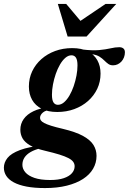

<svg xmlns="http://www.w3.org/2000/svg" viewBox="-98 -690 655 975"><path d="M476.1 -358.3Q461.7 -358.3 451.7 -365.5Q441.6 -372.8 431.5 -383Q421.4 -393.2 407.6 -402Q393.9 -410.8 372.7 -414.2Q351.6 -417.5 319.1 -411L317 -439.1Q370.7 -432.4 405.3 -435.7Q439.8 -439 463.5 -444.6Q487.2 -450.3 507.7 -450.3Q520.7 -450.3 528.5 -443.9Q536.3 -437.6 536.3 -424.3Q536.3 -410.9 531.7 -399Q527.1 -387 519 -377.9Q510.8 -368.9 499.9 -363.6Q489.1 -358.3 476.1 -358.3ZM196.1 -157.8Q212.3 -157.8 227.2 -170.5Q242.1 -183.3 254.6 -204.7Q267.1 -226.2 276.2 -252.5Q285.2 -278.8 290.4 -306.2Q295.5 -333.5 295.5 -357.8Q295.5 -385.3 287.6 -397.3Q279.7 -409.2 265.2 -409.2Q249 -409.2 234.1 -396.5Q219.2 -383.8 206.7 -362.3Q194.2 -340.9 185.1 -314.5Q176.1 -288.2 170.9 -260.8Q165.8 -233.5 165.8 -209.2Q165.8 -181.7 173.7 -169.7Q181.6 -157.8 196.1 -157.8ZM268.6 -445.7Q316.1 -445.7 348 -429.4Q379.9 -413.2 396.2 -384.2Q412.6 -355.2 412.6 -316.3Q412.6 -274.7 395.9 -239.2Q379.1 -203.8 349.2 -177.2Q319.2 -150.7 279.3 -136Q239.5 -121.3 192.7 -121.3Q145.6 -121.3 113.5 -137.6Q81.4 -153.9 65 -183.1Q48.7 -212.3 48.7 -250.7Q48.7 -292.3 65.4 -327.8Q82.1 -363.2 112.1 -389.8Q142.1 -416.3 182 -431Q221.8 -445.7 268.6 -445.7ZM130.6 265Q76.6 265 37.2 257.5Q-2.1 250 -27.8 236.2Q-53.5 222.4 -65.9 203.4Q-78.3 184.5 -78.3 161.6Q-78.3 135.1 -60 112.1Q-41.8 89.1 3.5 72Q48.8 54.9 130.7 46.4H179.4L176.8 53.5Q138.2 55.7 108.2 62.9Q78.3 70 57.7 81.9Q37.1 93.7 26.4 110Q15.7 126.3 15.7 147Q15.7 167.4 30.7 185.1Q45.8 202.7 77 213.4Q108.3 224.1 156.7 224.1Q198.3 224.1 226 214.7Q253.6 205.3 267.3 189.4Q281 173.6 281 154.4Q281 142 273.7 131.8Q266.5 121.7 249.3 112.7Q232.2 103.8 203.4 94.8Q174.6 85.9 131.3 75.7Q82.4 64.4 54.8 48.3Q27.3 32.1 16.3 12.2Q5.3 -7.8 5.3 -30.9Q5.3 -61.5 22.3 -85.5Q39.2 -109.5 71.9 -125.2Q104.6 -141 151.8 -145.5L168.3 -133.4Q135.5 -131.6 120.4 -119.1Q105.3 -106.5 105.3 -91.5Q105.3 -84.8 109.7 -78.4Q114.1 -71.9 126.3 -65.4Q138.6 -58.8 161.5 -51.5Q184.4 -44.2 221.2 -35.7Q287 -20 324.3 0.7Q361.6 21.5 376.9 46.6Q392.2 71.8 392.2 101.3Q392.2 136.9 374.7 167Q357.3 197 323.6 218.8Q289.9 240.6 241.3 252.8Q192.8 265 130.6 265ZM492.3 -670 341.6 -504.5H245.4L195.7 -670H238.2L326.5 -565.2H282.7L438 -670Z"/></svg>

Font: Newsreader Text
Style: Italic
Weight: 400
Italic angle: -17°
Designer: Hugues Gentile
Foundry: Production Type
Version: Version 1.001